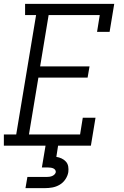

<svg xmlns="http://www.w3.org/2000/svg" viewBox="-25 -755 645 995"><path d="M-5 0V-58H59L162 -677H105V-735H567L543 -590H478L492 -677H227L183 -411H439L429 -353H174L125 -58H390L404 -145H470L446 0ZM107 220 117 162H217Q224 162 231 161Q238 160 244.5 157.5Q251 155 256.5 150Q262 145 264 138Q264 138 264 138Q264 138 264 138Q265 131 261 125.5Q257 120 251 117.5Q245 115 238.5 114Q232 113 225 113H192L211 0H276L267 58Q281 60 294 66Q307 72 316.5 82.5Q326 93 328.5 107.5Q331 122 329 137Q326 156 314 174Q302 192 284 202.5Q266 213 246.5 216.5Q227 220 207 220Z"/></svg>

Font: Iosevka Curly Slab LtExObl
Style: Regular
Weight: 300
Width: 7
Italic angle: -9°
Monospace: yes
Designer: Belleve Invis
Foundry: Belleve Invis
Version: Version 11.1.0; ttfautohint (v1.8.3)